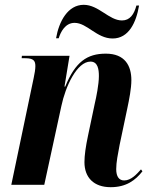

<svg xmlns="http://www.w3.org/2000/svg" viewBox="-20 -768 632 798"><path d="M448 -608C515 -608 546 -674 558 -745H547C537 -708 520 -683 487 -683C433 -683 390 -748 328 -748C262 -748 225 -679 213 -609H224C232 -635 251 -673 290 -673C342 -673 382 -608 448 -608ZM440 10C505 10 543 -19 572 -56L566 -64C548 -44 525 -18 496 -18C475 -18 463 -34 463 -65C463 -94 470 -127 477 -165L509 -317C517 -355 526 -400 526 -435C526 -495 499 -545 420 -545C342 -545 293 -511 251 -408H248L269 -536H71L70 -526H85C120 -526 127 -515 127 -493C127 -481 124 -462 120 -444L27 0H164L235 -327C252 -409 300 -512 356 -512C387 -512 391 -479 391 -452C391 -417 380 -363 374 -338L346 -205C336 -158 331 -122 331 -94C331 -30 370 10 440 10Z"/></svg>

Font: Noto Serif Display Condensed
Style: Bold Italic
Weight: 700
Width: 3
Italic angle: -12°
Designer: Monotype Design Team
Foundry: Monotype Imaging Inc.
Version: Version 2.009